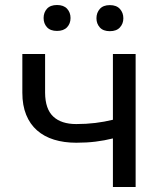

<svg xmlns="http://www.w3.org/2000/svg" viewBox="-20 -743 640 763"><path d="M519 0H428.7V-192.9Q395.5 -184.6 360.1 -180.2Q324.7 -175.8 283.2 -175.8Q234.4 -175.8 194.8 -188Q155.3 -200.2 127.2 -224.9Q99.1 -249.5 84 -286.9Q68.8 -324.2 68.8 -374.5V-528.3H159.2V-374.5Q159.7 -309.6 191.7 -279.8Q223.6 -250 283.2 -250Q322.8 -250 358.9 -254.4Q395 -258.8 428.7 -267.1V-528.3H519ZM153.3 -671.4Q153.3 -693.4 166.7 -708.3Q180.2 -723.1 206.5 -723.1Q232.9 -723.1 246.6 -708.3Q260.3 -693.4 260.3 -671.4Q260.3 -649.4 246.6 -634.8Q232.9 -620.1 206.5 -620.1Q180.2 -620.1 166.7 -634.8Q153.3 -649.4 153.3 -671.4ZM363.3 -670.4Q363.3 -692.4 376.7 -707.5Q390.1 -722.7 416.5 -722.7Q442.9 -722.7 456.5 -707.5Q470.2 -692.4 470.2 -670.4Q470.2 -648.9 456.5 -634Q442.9 -619.1 416.5 -619.1Q390.1 -619.1 376.7 -634Q363.3 -648.9 363.3 -670.4Z"/></svg>

Font: Roboto Mono
Style: Regular
Weight: 400
Designer: Google
Version: Version 2.000985; 2015; ttfautohint (v1.3)